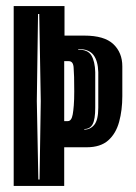

<svg xmlns="http://www.w3.org/2000/svg" viewBox="-20 -611 447 631"><path d="M25 0V-591H192V-494H257Q323 -494 352.5 -466Q382 -438 382 -393V-295Q382 -249 371.5 -210.5Q361 -172 335.5 -149.5Q310 -127 265 -127H191V0ZM106 -21H110L114 -279L109 -565H105L101 -279ZM257 -185Q277 -185 290 -201Q303 -217 303 -257V-374Q302 -411 287 -430.5Q272 -450 237 -450V-448Q269 -448 280.5 -428.5Q292 -409 293 -374V-257Q293 -219 284.5 -203Q276 -187 257 -187ZM191 -213H203Q215 -213 219 -235Q221 -246 222.5 -264.5Q224 -283 224 -311Q224 -339 223.5 -358Q223 -377 222 -388Q221 -410 206 -410H191Z"/></svg>

Font: Alumni Sans Inline One
Style: Regular
Weight: 400
Designer: Robert E. Leuschke
Foundry: Robert E. Leuschke
Version: Version 1.100; ttfautohint (v1.8.3)